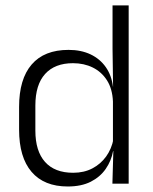

<svg xmlns="http://www.w3.org/2000/svg" viewBox="-20 -683 570 714"><path d="M232 10.5Q144 10.5 97.5 -43.8Q51 -98 51 -201V-285.5Q51 -389 97.8 -443.2Q144.5 -497.5 235 -497.5Q281.5 -497.5 316.8 -480.8Q352 -464 373.5 -433.2Q395 -402.5 400 -361H420L400 -305.5Q398 -352.5 378 -384Q358 -415.5 325.2 -431.8Q292.5 -448 251.5 -448Q184 -448 147.8 -408Q111.5 -368 111.5 -290.5V-197.5Q111.5 -121 147.5 -80.8Q183.5 -40.5 252 -40.5Q292.5 -40.5 323.5 -56.8Q354.5 -73 374.8 -101.2Q395 -129.5 402 -166L418 -121H400.5Q394 -85 373.2 -55Q352.5 -25 317.5 -7.2Q282.5 10.5 232 10.5ZM458.5 0H398L401.5 -122L400 -142V-347.5L400.5 -362L398.5 -500.5V-663H458.5Z"/></svg>

Font: Anek Kannada Light
Style: Regular
Weight: 300
Designer: Vaishnavi Murthy, Maithili Shingre (Kannada) & Yesha Goshar (Latin)
Foundry: Ek Type
Version: Version 1.003